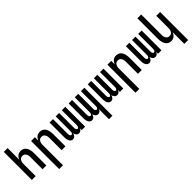

<svg xmlns="http://www.w3.org/2000/svg" viewBox="222 -2038 3557 3557"><g transform="rotate(-45 2000.0 -260.0)"><path d="M60 0V-735H160V-428Q168 -449 180 -468Q192 -487 209.5 -501Q227 -515 248.5 -521.5Q270 -528 292 -528Q316 -528 339.5 -520.5Q363 -513 380.5 -497Q398 -481 410 -459.5Q422 -438 428.5 -415Q435 -392 437.5 -368Q440 -344 440 -320V0H340V-320Q340 -334 338.5 -348Q337 -362 332.5 -375.5Q328 -389 320.5 -401.5Q313 -414 302.5 -423Q292 -432 278 -436Q264 -440 250 -440Q236 -440 222 -436Q208 -432 197.5 -423Q187 -414 179.5 -401.5Q172 -389 167.5 -375.5Q163 -362 161.5 -348Q160 -334 160 -320V0Z M560 215V-520H660V-428Q668 -449 680 -468Q692 -487 709.5 -501Q727 -515 748.5 -521.5Q770 -528 792 -528Q816 -528 839.5 -520.5Q863 -513 880.5 -497Q898 -481 910 -459.5Q922 -438 928.5 -415Q935 -392 937.5 -368Q940 -344 940 -320V0H840V-320Q840 -334 838.5 -348Q837 -362 832.5 -375.5Q828 -389 820.5 -401.5Q813 -414 802.5 -423Q792 -432 778 -436Q764 -440 750 -440Q736 -440 722 -436Q708 -432 697.5 -423Q687 -414 679.5 -401.5Q672 -389 667.5 -375.5Q663 -362 661.5 -348Q660 -334 660 -320V215Z M1132 8Q1116 8 1101.5 1.5Q1087 -5 1076.5 -16.5Q1066 -28 1060 -42Q1054 -56 1050.5 -71.5Q1047 -87 1045.5 -102Q1044 -117 1044 -133V-520H1134V-133Q1134 -123 1135 -113Q1136 -103 1140 -93.5Q1144 -84 1151.5 -77Q1159 -70 1169 -70Q1179 -70 1187 -77Q1195 -84 1199 -93.5Q1203 -103 1204 -113Q1205 -123 1205 -133V-520H1295V-133Q1295 -123 1296 -113Q1297 -103 1301 -93.5Q1305 -84 1313 -77Q1321 -70 1331 -70Q1341 -70 1348.5 -77Q1356 -84 1360 -93.5Q1364 -103 1365 -113Q1366 -123 1366 -133V-520H1456V0H1366V-50Q1362 -38 1355.5 -27.5Q1349 -17 1339.5 -8.5Q1330 0 1317.5 4Q1305 8 1293 8Q1277 8 1262.5 2Q1248 -4 1238 -15.5Q1228 -27 1221.5 -41.5Q1215 -56 1211 -71Q1208 -56 1202 -42Q1196 -28 1186 -16.5Q1176 -5 1161.5 1.5Q1147 8 1132 8Z M1866 215V-50Q1862 -38 1855.5 -27.5Q1849 -17 1839.5 -8.5Q1830 0 1817.5 4Q1805 8 1793 8Q1777 8 1762.5 2Q1748 -4 1738 -15.5Q1728 -27 1721.5 -41.5Q1715 -56 1711 -71Q1708 -56 1702 -42Q1696 -28 1686 -16.5Q1676 -5 1661.5 1.5Q1647 8 1632 8Q1616 8 1601.5 1.5Q1587 -5 1576.5 -16.5Q1566 -28 1560 -42Q1554 -56 1550.5 -71.5Q1547 -87 1545.5 -102Q1544 -117 1544 -133V-520H1634V-133Q1634 -123 1635 -113Q1636 -103 1640 -93.5Q1644 -84 1651.5 -77Q1659 -70 1669 -70Q1679 -70 1687 -77Q1695 -84 1699 -93.5Q1703 -103 1704 -113Q1705 -123 1705 -133V-520H1795V-133Q1795 -123 1796 -113Q1797 -103 1801 -93.5Q1805 -84 1813 -77Q1821 -70 1831 -70Q1841 -70 1848.5 -77Q1856 -84 1860 -93.5Q1864 -103 1865 -113Q1866 -123 1866 -133V-520H1956V215Z M2132 8Q2116 8 2101.5 1.5Q2087 -5 2076.5 -16.5Q2066 -28 2060 -42Q2054 -56 2050.5 -71.5Q2047 -87 2045.5 -102Q2044 -117 2044 -133V-520H2134V-133Q2134 -123 2135 -113Q2136 -103 2140 -93.5Q2144 -84 2151.5 -77Q2159 -70 2169 -70Q2179 -70 2187 -77Q2195 -84 2199 -93.5Q2203 -103 2204 -113Q2205 -123 2205 -133V-520H2295V-133Q2295 -123 2296 -113Q2297 -103 2301 -93.5Q2305 -84 2313 -77Q2321 -70 2331 -70Q2341 -70 2348.5 -77Q2356 -84 2360 -93.5Q2364 -103 2365 -113Q2366 -123 2366 -133V-520H2456V0H2366V-50Q2362 -38 2355.5 -27.5Q2349 -17 2339.5 -8.5Q2330 0 2317.5 4Q2305 8 2293 8Q2277 8 2262.5 2Q2248 -4 2238 -15.5Q2228 -27 2221.5 -41.5Q2215 -56 2211 -71Q2208 -56 2202 -42Q2196 -28 2186 -16.5Q2176 -5 2161.5 1.5Q2147 8 2132 8Z M2560 215V-520H2660V-428Q2668 -449 2680 -468Q2692 -487 2709.5 -501Q2727 -515 2748.5 -521.5Q2770 -528 2792 -528Q2816 -528 2839.5 -520.5Q2863 -513 2880.5 -497Q2898 -481 2910 -459.5Q2922 -438 2928.5 -415Q2935 -392 2937.5 -368Q2940 -344 2940 -320V0H2840V-320Q2840 -334 2838.5 -348Q2837 -362 2832.5 -375.5Q2828 -389 2820.5 -401.5Q2813 -414 2802.5 -423Q2792 -432 2778 -436Q2764 -440 2750 -440Q2736 -440 2722 -436Q2708 -432 2697.5 -423Q2687 -414 2679.5 -401.5Q2672 -389 2667.5 -375.5Q2663 -362 2661.5 -348Q2660 -334 2660 -320V215Z M3132 8Q3116 8 3101.5 1.5Q3087 -5 3076.5 -16.5Q3066 -28 3060 -42Q3054 -56 3050.5 -71.5Q3047 -87 3045.5 -102Q3044 -117 3044 -133V-520H3134V-133Q3134 -123 3135 -113Q3136 -103 3140 -93.5Q3144 -84 3151.5 -77Q3159 -70 3169 -70Q3179 -70 3187 -77Q3195 -84 3199 -93.5Q3203 -103 3204 -113Q3205 -123 3205 -133V-520H3295V-133Q3295 -123 3296 -113Q3297 -103 3301 -93.5Q3305 -84 3313 -77Q3321 -70 3331 -70Q3341 -70 3348.5 -77Q3356 -84 3360 -93.5Q3364 -103 3365 -113Q3366 -123 3366 -133V-520H3456V0H3366V-50Q3362 -38 3355.5 -27.5Q3349 -17 3339.5 -8.5Q3330 0 3317.5 4Q3305 8 3293 8Q3277 8 3262.5 2Q3248 -4 3238 -15.5Q3228 -27 3221.5 -41.5Q3215 -56 3211 -71Q3208 -56 3202 -42Q3196 -28 3186 -16.5Q3176 -5 3161.5 1.5Q3147 8 3132 8Z M3840 215V-92Q3832 -71 3820 -52Q3808 -33 3790.5 -19Q3773 -5 3751.5 1.5Q3730 8 3708 8Q3684 8 3660.5 0.5Q3637 -7 3619.5 -23Q3602 -39 3590 -60.5Q3578 -82 3571.5 -105Q3565 -128 3562.5 -152Q3560 -176 3560 -200V-735H3660V-200Q3660 -186 3661.5 -172Q3663 -158 3667.5 -144.5Q3672 -131 3679.5 -118.5Q3687 -106 3697.5 -97Q3708 -88 3722 -84Q3736 -80 3750 -80Q3764 -80 3778 -84Q3792 -88 3802.5 -97Q3813 -106 3820.5 -118.5Q3828 -131 3832.5 -144.5Q3837 -158 3838.5 -172Q3840 -186 3840 -200V-520H3940V215Z"/></g></svg>

Font: Iosevka Term Curly Semibold
Style: Regular
Weight: 600
Designer: Belleve Invis
Foundry: Belleve Invis
Version: Version 32.3.0